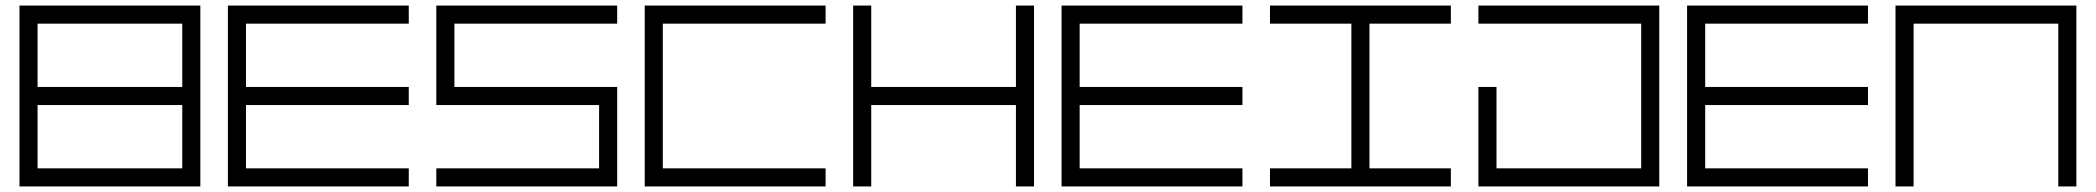

<svg xmlns="http://www.w3.org/2000/svg" viewBox="-20 -670 7531 690"><path d="M635 -585H115V-357.5H635ZM700 -585V-65V0H50V-65V-585V-650H700ZM635 -65V-292.5H115V-65ZM635 -65Z M864 -585V-357.5H1449V-292.5H864V-65H1449V0H799V-65V-585V-650H1449V-585ZM864 -585Z M1613 -650H1548V-292.5H1613H2133V-65H1548V0H2198V-32.5V-357.5H2133H1613V-585H2198V-650ZM1613 -650Z M2362 -585V-65H2947V0H2297V-65V-585V-650H2947V-585ZM2362 -585Z M3631 -357.5V-650H3696V0H3631V-292.5H3111V0H3046V-650H3111V-357.5ZM3631 -357.5Z M3860 -585V-357.5H4445V-292.5H3860V-65H4445V0H3795V-65V-585V-650H4445V-585ZM3860 -585Z M4901.5 -65H5194V0H4544V-65H4836.5V-585H4544V-650H5194V-585H4901.5ZM4901.5 -65Z M5358 -65H5878V-585H5293V-650H5943V-585V-65V0H5293V-65V-357.5H5358ZM5358 -65Z M6108 -585V-357.5H6693V-292.5H6108V-65H6693V0H6043V-65V-585V-650H6693V-585ZM6108 -585Z M6857 -585V0H6792V-650H6857H7377H7442V0H7377V-585ZM6857 -585Z"/></svg>

Font: skuare
Style: Regular
Weight: 400
Designer: Dinesh Verma
Version: 0.0.1;FontRapid 1.4.1